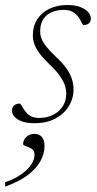

<svg xmlns="http://www.w3.org/2000/svg" viewBox="-38 -470 376 748"><path d="M39 -66.5Q44.5 -63 49.5 -53.2Q54.5 -43.5 63.5 -32.5Q72 -22 84.5 -16.2Q97 -10.5 114.5 -10.5Q146 -10.5 169.8 -23Q193.5 -35.5 206.8 -56.5Q220 -77.5 220 -104Q220 -121 214.5 -137.8Q209 -154.5 195.2 -174.2Q181.5 -194 155.5 -218.5Q129.5 -243.5 115.2 -263Q101 -282.5 95.5 -299.2Q90 -316 90 -332.5Q90 -369 107.5 -395.5Q125 -422 155.2 -436.2Q185.5 -450.5 224.5 -450.5Q255 -450.5 275.2 -442.5Q295.5 -434.5 305.8 -422.5Q316 -410.5 316 -397.5Q316 -390.5 313 -384.8Q310 -379 303.5 -375.8Q297 -372.5 286.5 -372.5Q282.5 -376 278 -386.2Q273.5 -396.5 264.5 -407.5Q255.5 -418.5 242.5 -425Q229.5 -431.5 211 -431.5Q168.5 -431.5 143.5 -410Q118.5 -388.5 118.5 -347.5Q118.5 -333 124 -318.8Q129.5 -304.5 143.2 -287.5Q157 -270.5 182 -246.5Q207 -223.5 221.5 -202.5Q236 -181.5 242.2 -161.8Q248.5 -142 248.5 -122Q248.5 -86.5 230 -56.2Q211.5 -26 177.5 -8Q143.5 10 96.5 10Q66 10 46.8 2.8Q27.5 -4.5 18 -15.8Q8.5 -27 8.5 -39Q8.5 -47.5 12 -53.5Q15.5 -59.5 22.5 -63Q29.5 -66.5 39 -66.5ZM52 91Q52 76.5 64.2 64Q76.5 51.5 97 51.5Q114.5 51.5 125 63.5Q135.5 75.5 135.5 98.5Q135.5 127.5 120 156.8Q104.5 186 70.5 211.8Q36.5 237.5 -18 257V240Q19.5 227 45 209Q70.5 191 83.5 171.2Q96.5 151.5 96.5 133.5Q96.5 117 85.5 110Q74.5 103 63.2 99.5Q52 96 52 91Z"/></svg>

Font: Newsreader 16pt 16pt ExtraLight
Style: Italic
Weight: 250
Italic angle: -17°
Version: Version 1.003